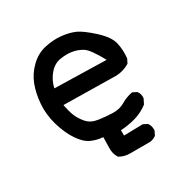

<svg xmlns="http://www.w3.org/2000/svg" viewBox="-134 -568 768 790"><g transform="rotate(-30 250.0 -172.5)"><path d="M262.7 107.4Q235.4 107.4 212.9 93.8Q199.2 72.3 200.2 45.9Q201.2 19.5 201.2 -5.9Q171.9 -7.8 145.5 -20Q119.1 -32.2 95.7 -67.4Q72.3 -102.5 57.6 -153.3Q43 -204.1 46.9 -252.9Q50.8 -301.8 65.4 -339.8Q80.1 -377.9 111.3 -408.2Q142.6 -438.5 183.1 -447.3Q223.6 -456.1 259.8 -452.1Q295.9 -448.2 322.3 -436.5Q348.6 -424.8 392.6 -384.8Q436.5 -344.7 444.3 -310.5Q452.1 -276.4 448.2 -237.3L438.5 -217.8Q411.1 -200.2 376 -198.2L125 -202.1Q130.9 -170.9 139.6 -148.4Q148.4 -126 167 -104.5Q185.5 -83 219.2 -78.1Q252.9 -73.2 285.2 -72.3Q317.4 -71.3 341.8 -85.9Q366.2 -100.6 395.5 -106.4L415 -96.7Q426.8 -83 424.8 -61.5L413.1 -38.1Q383.8 -15.6 349.6 -5.9Q315.4 3.9 278.3 5.9V31.2L368.2 29.3L387.7 39.1Q399.4 54.7 397.5 76.2L387.7 95.7Q374 105.5 358.4 107.4ZM372.1 -274.4Q335 -342.8 312.5 -356.4Q290 -370.1 264.6 -374Q239.3 -377.9 209.5 -373Q179.7 -368.2 157.2 -341.8Q134.8 -315.4 127 -280.3Z"/></g></svg>

Font: NaikaiFont
Style: Regular-Lite
Weight: 400
Version: Version 1.67